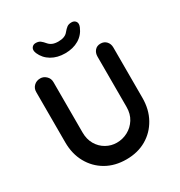

<svg xmlns="http://www.w3.org/2000/svg" viewBox="-208 -1049 1121 1196"><g transform="rotate(-30 352.5 -450.5)"><path d="M572 -701Q598 -701 614 -683.5Q630 -666 630 -640V-278Q630 -195 594.5 -131Q559 -67 497 -31Q435 5 353 5Q271 5 208.5 -31Q146 -67 110.5 -131Q75 -195 75 -278V-640Q75 -666 93 -683.5Q111 -701 139 -701Q162 -701 180.5 -683.5Q199 -666 199 -640V-278Q199 -228 220.5 -191.5Q242 -155 277.5 -135Q313 -115 353 -115Q396 -115 433 -135Q470 -155 493 -191.5Q516 -228 516 -278V-640Q516 -666 531 -683.5Q546 -701 572 -701ZM353 -758Q297 -758 255.5 -782.5Q214 -807 195 -851Q185 -876 195 -891Q205 -906 224 -906Q245 -906 257.5 -896.5Q270 -887 284 -870Q295 -857 311.5 -850Q328 -843 353 -843Q401 -843 422 -870Q436 -887 448.5 -896.5Q461 -906 482 -906Q502 -906 512 -891.5Q522 -877 512 -853Q493 -807 451.5 -782.5Q410 -758 353 -758Z"/></g></svg>

Font: Quicksand Variable Light
Style: Regular
Weight: 300
Designer: Andrew Paglinawan
Foundry: Andrew Paglinawan
Version: Version 3.004